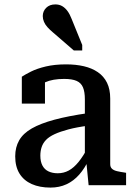

<svg xmlns="http://www.w3.org/2000/svg" viewBox="-20 -840 611 871"><path d="M381 -327V-270Q328 -263 290.5 -253Q253 -243 228 -231.5Q203 -220 189 -205.5Q175 -191 169 -173Q163 -155 163 -134Q163 -107 172.5 -89Q182 -71 200 -62.5Q218 -54 242 -54Q269 -54 292 -66.5Q315 -79 336.5 -105.5Q358 -132 379 -172L384 -118Q365 -77 339.5 -48Q314 -19 281.5 -4Q249 11 209 11Q160 11 124 -5Q88 -21 68.5 -52.5Q49 -84 49 -131Q49 -172 67 -203.5Q85 -235 124.5 -257.5Q164 -280 227 -297Q290 -314 381 -327ZM382 0 371 -112 365 -117V-389Q365 -423 356.5 -443.5Q348 -464 327.5 -473Q307 -482 271 -482Q219 -482 185.5 -467Q152 -452 137 -434Q134 -441 136 -449.5Q138 -458 144.5 -465.5Q151 -473 161 -478Q171 -483 184 -485V-370H79V-492Q94 -502 121 -515.5Q148 -529 188 -538.5Q228 -548 280 -548Q324 -548 360.5 -539.5Q397 -531 424 -512.5Q451 -494 465.5 -464.5Q480 -435 480 -393V-95Q480 -82 488 -74.5Q496 -67 511 -63.5Q526 -60 547 -57L552 -56V0ZM305 -754 353 -636V-611H315L219 -694Q206 -705 195.5 -716.5Q185 -728 179.5 -741Q174 -754 174 -767Q174 -789 189.5 -804.5Q205 -820 231 -820Q249 -820 262.5 -812Q276 -804 286.5 -789.5Q297 -775 305 -754Z"/></svg>

Font: Roboto Serif SemiCondensed Medium
Style: Regular
Weight: 500
Width: 4
Designer: Greg Gazdowicz
Foundry: Commercial Type
Version: Version 1.007